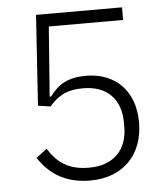

<svg xmlns="http://www.w3.org/2000/svg" viewBox="-51 -744 703 803"><g transform="rotate(-5 300.0 -343.0)"><path d="M491 -698H130L105 -319L157 -311C191 -350 226 -375 299 -375C401 -375 457 -314 457 -217V-200C457 -103 399 -42 296 -42C209 -42 164 -76 125 -136L80 -102C123 -37 187 12 296 12C435 12 520 -78 520 -213C520 -346 438 -426 315 -426C241 -426 198 -401 163 -352L157 -353L179 -645H491Z"/></g></svg>

Font: IBM Plex Thai Looped Light
Style: Regular
Weight: 300
Designer: Mike Abbink, Paul van der Laan, Pieter van Rosmalen, Ben Mitchell, Mark Frömberg
Foundry: Bold Monday
Version: Version 1.0